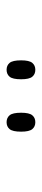

<svg xmlns="http://www.w3.org/2000/svg" viewBox="202 -980 125 568"><g transform="rotate(-90 264.0 -696.5)"><path d="M341 -654Q328 -654 320.5 -663Q313 -672 313 -696Q313 -721 320.5 -730Q328 -739 341 -739Q354 -739 361.5 -730Q369 -721 369 -696Q369 -672 361.5 -663Q354 -654 341 -654ZM186 -654Q173 -654 165.5 -663Q158 -672 158 -696Q158 -721 165.5 -730Q173 -739 186 -739Q199 -739 206.5 -730Q214 -721 214 -696Q214 -672 206.5 -663Q199 -654 186 -654Z"/></g></svg>

Font: Noto Serif Georgian SemiCondensed ExtraLight
Style: Regular
Weight: 200
Width: 4
Designer: Monotype Design Team, Akaki Razmadze
Foundry: Google LLC
Version: Version 2.003; ttfautohint (v1.8.4.7-5d5b)